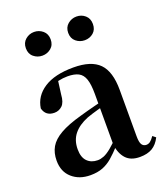

<svg xmlns="http://www.w3.org/2000/svg" viewBox="-148 -901 880 1018"><g transform="rotate(-20 292.5 -392.0)"><path d="M186.6 16.2Q124.2 16.2 83.8 -19.4Q43.3 -54.9 43.3 -117.6Q43.3 -161.2 62 -193.6Q80.7 -226.1 125.1 -251.5Q169.6 -277 245.4 -297.9Q284.8 -309.4 334.4 -322Q384 -334.6 424 -344.4V-318.9Q384 -308.9 344 -297.6Q303.9 -286.4 277.1 -276.7Q223.3 -254.9 196.1 -220.6Q168.8 -186.4 168.8 -135.9Q168.8 -90.4 191.1 -67.9Q213.3 -45.3 250 -45.3Q266.3 -45.3 284.7 -52.6Q303.1 -59.9 327.4 -79.7Q351.8 -99.4 385.3 -135.5L400.8 -82.4H365.7Q336.6 -50.6 311.2 -28.7Q285.7 -6.8 256.4 4.7Q227 16.2 186.6 16.2ZM466.1 15.2Q414.6 15.2 387.9 -14.2Q361.2 -43.6 354.9 -94V-96.5V-381.4Q354.9 -434.7 344.8 -464.5Q334.7 -494.3 311.6 -506.3Q288.5 -518.3 250 -518.3Q224.4 -518.3 197.3 -512.2Q170.2 -506.1 133.8 -491.2L196.1 -516.3L185.9 -439.2Q183.3 -395.9 164.6 -378Q145.8 -360.2 120.3 -360.2Q71.1 -360.2 59.2 -406.5Q68.9 -473.5 129.4 -512.7Q189.9 -551.9 295.1 -551.9Q395.4 -551.9 440.7 -505.9Q486.1 -459.8 486.1 -356.2V-94.8Q486.1 -60.3 494.8 -47Q503.6 -33.8 519.7 -33.8Q531.3 -33.8 541.3 -40.9Q551.3 -48.1 564.7 -67.2L581.9 -53.4Q564 -17.5 536.2 -1.1Q508.4 15.2 466.1 15.2ZM163.8 -666.6Q136.3 -666.6 115.1 -684.1Q93.9 -701.6 93.9 -733.2Q93.9 -764.2 115.1 -782.2Q136.3 -800.1 163.8 -800.1Q191.5 -800.1 212.7 -782.2Q233.8 -764.2 233.8 -733.2Q233.8 -701.6 212.7 -684.1Q191.5 -666.6 163.8 -666.6ZM403 -666.6Q375.3 -666.6 354 -684.1Q332.7 -701.6 332.7 -733.2Q332.7 -764.2 354 -782.2Q375.3 -800.1 403 -800.1Q431 -800.1 451.6 -782.2Q472.1 -764.2 472.1 -733.2Q472.1 -701.6 451.6 -684.1Q431 -666.6 403 -666.6Z"/></g></svg>

Font: Noto Serif SC
Style: Regular
Weight: 200
Designer: Ryoko NISHIZUKA 西塚涼子 (kana & ideographs); Frank Grießhammer (Latin, Greek & Cyrillic); Wenlong ZHANG 张文龙 (bopomofo); San
Foundry: Adobe
Version: Version 2.001;hotconv 1.1.0;makeotfexe 2.6.0